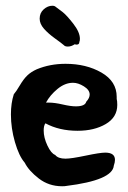

<svg xmlns="http://www.w3.org/2000/svg" viewBox="-20 -641 445 668"><path d="M18 -243Q18 -282 28 -313Q36 -322 49 -344Q62 -366 75 -378.5Q88 -391 108 -400Q154 -419 208 -419Q280 -419 333 -388.5Q386 -358 386 -304V-297Q388 -290 388 -276Q388 -233 348 -209.5Q308 -186 250 -186Q186 -186 138 -212Q132 -204 132 -187Q132 -162 145 -134.5Q158 -107 172 -102Q182 -89 208 -89Q228 -89 278 -99.5Q328 -110 346 -110Q380 -110 380 -85Q380 -76 376 -65Q372 -14 210 6Q206 7 196 7Q150 7 115 -20Q80 -47 66 -75Q46 -98 32 -146.5Q18 -195 18 -243ZM118 -576Q118 -596 132 -608.5Q146 -621 162 -621Q170 -621 174 -617Q184 -610 198 -599Q212 -588 235 -558.5Q258 -529 258 -506Q258 -498 256 -495Q256 -489 252 -487Q248 -485 244 -486L240 -487Q228 -479 216 -479Q206 -479 202 -484Q194 -491 171 -507.5Q148 -524 133 -541Q118 -558 118 -576ZM140 -284H142H150Q170 -284 198 -277.5Q226 -271 244 -271Q276 -271 280 -287Q292 -300 292 -312Q292 -328 272 -340.5Q252 -353 234 -353Q206 -353 180 -331.5Q154 -310 140 -284Z"/></svg>

Font: NaniFont Regular
Style: Regular
Weight: 400
Designer: Nanigashitei
Version: Version 1.036